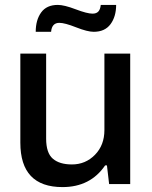

<svg xmlns="http://www.w3.org/2000/svg" viewBox="-20 -742 612 774"><path d="M124 -613.8Q124 -661.6 146 -691.9Q168 -722.2 212.9 -722.2Q238.8 -722.2 284.9 -704.6Q331.1 -687 353 -687Q368.2 -687 376.2 -695.3Q384.3 -703.6 386.2 -722.2H448.2Q448.2 -675.3 425.5 -644.5Q402.8 -613.8 357.9 -613.8Q332.5 -613.8 286.9 -631.8Q241.2 -649.9 219.2 -649.9Q189 -649.9 186 -613.8ZM231.9 12.2Q62 12.2 62 -167V-525.9H166V-183.1Q166 -125.5 192.9 -102.3Q219.7 -79.1 270 -79.1Q324.7 -79.1 362.8 -117.9Q400.9 -156.7 400.9 -217.8V-525.9H504.9V0H419.9L411.1 -75.2H403.8Q344.2 12.2 231.9 12.2Z"/></svg>

Font: Archivo Medium
Style: Regular
Weight: 500
Designer: Hector Gatti
Foundry: Omnibus-Type
Version: Version 2.001